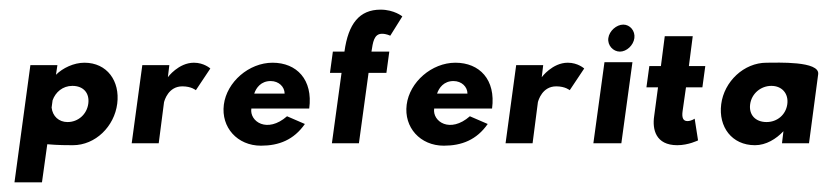

<svg xmlns="http://www.w3.org/2000/svg" viewBox="-20 -297 1717 398"><path d="M163 -82C160 -60 142 -44 120 -44C102 -44 89 -56 87 -74L89 -89C95 -106 110 -119 130 -119C153 -119 166 -104 163 -82ZM43 -162 10 81H67L78 2C100 4 121 4 131 4C178 4 217 -35 223 -82C229 -129 202 -167 155 -167C133 -167 110 -156 96 -142L99 -162Z M331 -162H275L253 0H309L320 -85C321 -89 329 -118 358 -118C377 -118 386 -110 386 -110L416 -155C416 -155 403 -167 382 -167C350 -167 328 -137 328 -137Z M507 -103C511 -115 521 -129 541 -129C558 -129 570 -117 570 -103ZM575 -56C534 -20 497 -45 501 -72H621C629 -132 595 -167 545 -167C496 -167 450 -127 444 -80C438 -33 472 5 521 5C558 5 589 -7 612 -40Z M694 -190H670L664 -146H688L668 0H724L744 -146H781L787 -190H750C753 -209 755 -227 772 -227C781 -227 789 -223 789 -223L814 -263C814 -263 797 -277 769 -277C725 -277 702 -248 694 -190Z M886 -103C890 -115 900 -129 920 -129C937 -129 949 -117 949 -103ZM954 -56C913 -20 876 -45 880 -72H1000C1008 -132 974 -167 924 -167C875 -167 829 -127 823 -80C817 -33 851 5 900 5C937 5 968 -7 991 -40Z M1106 -162H1050L1028 0H1084L1095 -85C1096 -89 1104 -118 1133 -118C1152 -118 1161 -110 1161 -110L1191 -155C1191 -155 1178 -167 1157 -167C1125 -167 1103 -137 1103 -137Z M1241 -218C1239 -203 1251 -190 1265 -190C1279 -190 1293 -203 1295 -218C1297 -233 1286 -246 1272 -246C1258 -246 1243 -233 1241 -218ZM1210 0H1268L1291 -168H1233Z M1350 -160H1326L1320 -116H1344L1336 -56C1332 -29 1339 4 1384 4C1407 4 1427 -6 1427 -6L1420 -51C1420 -51 1413 -46 1405 -46C1396 -46 1393 -53 1395 -67L1402 -116H1436L1442 -160H1408L1416 -222H1358Z M1535 -81C1538 -103 1557 -119 1579 -119C1601 -119 1615 -103 1612 -81C1609 -59 1591 -44 1569 -44C1546 -44 1532 -59 1535 -81ZM1676 -143C1680 -171 1591 -167 1569 -167C1522 -167 1481 -128 1475 -81C1469 -34 1497 4 1545 4C1568 4 1589 -9 1604 -25L1601 0H1657Z"/></svg>

Font: Hussar Tani
Style: DwaKurs
Weight: 700
Foundry: Cannot Into Space Fonts
Version: Version 0.92